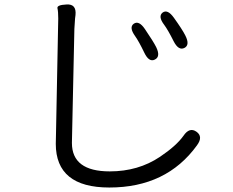

<svg xmlns="http://www.w3.org/2000/svg" viewBox="-20 -782 1040 857"><path d="M468 55Q229 55 229 -140Q229 -164 230 -188L239 -651Q240 -675 240 -699Q240 -730 236.5 -745Q233 -760 277 -762Q322 -765 317 -715L315 -699Q313 -676 312 -653L302 -192Q301 -168 301 -144Q301 -17 470 -17Q597 -17 694 -82Q767 -131 799 -176Q826 -216 857 -194Q888 -172 859 -133Q723 55 468 55ZM671 -516Q645 -503 624 -547Q600 -597 583 -621Q555 -660 577 -676Q600 -692 627 -652Q665 -596 677 -572Q698 -529 671 -516ZM803 -568Q777 -555 755 -598Q730 -648 713 -671Q684 -709 706 -726Q728 -742 756 -703Q794 -650 807 -624Q829 -581 803 -568Z"/></svg>

Font: Resource Han Rounded JP Normal
Style: Regular
Weight: 350
Designer: Cyano Hao (round all glyphs); Ryoko NISHIZUKA 西塚涼子 (kana, bopomofo & ideographs); Paul D. Hunt (Latin, Greek & Cyrillic)
Foundry: Cyano Hao
Version: 0.990